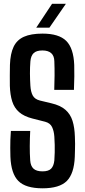

<svg xmlns="http://www.w3.org/2000/svg" viewBox="-20 -986 448 1014"><path d="M205 8.5Q115.5 8.5 77 -30.2Q38.5 -69 35 -158Q34.5 -181.5 34.2 -203.8Q34 -226 34.8 -248.5Q35.5 -271 37.5 -294.5H139.5Q137.5 -254.5 137.2 -214.5Q137 -174.5 139.5 -139Q141.5 -109.5 157 -95.2Q172.5 -81 204.5 -81Q236 -81 250 -95.2Q264 -109.5 267 -139Q268.5 -161.5 269 -181Q269.5 -200.5 269 -220.5Q268.5 -240.5 267 -264.5Q265 -294 255 -315Q245 -336 218.5 -343L151.5 -360Q106.5 -371.5 81 -393.8Q55.5 -416 44.5 -450.5Q33.5 -485 32 -533Q31.5 -560 31.8 -588Q32 -616 32.5 -643.5Q34.5 -702.5 51.8 -738.8Q69 -775 106.2 -791.8Q143.5 -808.5 204.5 -808.5Q291 -808.5 329.8 -770Q368.5 -731.5 372 -643Q373 -618.5 372.5 -582.8Q372 -547 370.5 -511.5H266.5Q268 -549 268.2 -586.8Q268.5 -624.5 267 -662Q266.5 -691 250.5 -705.2Q234.5 -719.5 204 -719.5Q172 -719.5 157.5 -705.2Q143 -691 140.5 -662Q138 -630 138.2 -597.5Q138.5 -565 140.5 -533Q142.5 -501 153 -481.5Q163.5 -462 191 -455L251.5 -440.5Q299 -429.5 325.5 -406.2Q352 -383 363 -347.8Q374 -312.5 375.5 -264.5Q376.5 -243.5 376.5 -226.5Q376.5 -209.5 376 -193.2Q375.5 -177 375 -158Q371.5 -69 332.8 -30.2Q294 8.5 205 8.5ZM171.5 -840 255 -966H328L241 -840Z"/></svg>

Font: Big Shoulders Display Thin
Style: Bold
Weight: 700
Version: Version 2.002